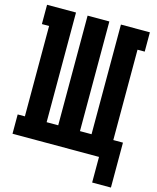

<svg xmlns="http://www.w3.org/2000/svg" viewBox="-128 -823 863 1057"><g transform="rotate(15 303.5 -294.5)"><path d="M607 146H500V0H7V-110H48V-625H7V-735H172V-110H238V-735H362V-110H428V-735H593V-625H552V-110H607Z"/></g></svg>

Font: Iosevka Curly Slab XBdEx
Style: Regular
Weight: 800
Width: 7
Monospace: yes
Designer: Belleve Invis
Foundry: Belleve Invis
Version: Version 11.0.0; ttfautohint (v1.8.3)